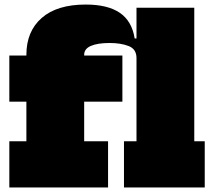

<svg xmlns="http://www.w3.org/2000/svg" viewBox="-20 -824 933 844"><path d="M834 -203H880V0H525V-203H580V-790H834ZM21 0V-203H96V-377H21V-580H96V-583Q96 -686 163.2 -745Q230.5 -804 357 -804Q453 -804 506.5 -767.8Q560 -731.5 572 -655H655L580 -569Q580 -608 545.8 -621.5Q511.5 -635 462 -635Q409 -635 379.5 -622.2Q350 -609.5 350 -583V-580H518V-377H350V-203H455V0Z"/></svg>

Font: Hepta Slab Black
Style: Regular
Weight: 900
Designer: Michael LaGattuta
Foundry: Michael LaGattuta
Version: Version 1.102